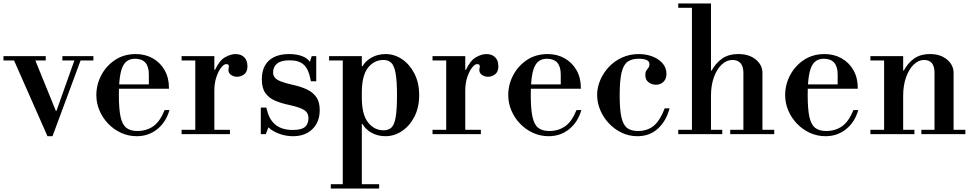

<svg xmlns="http://www.w3.org/2000/svg" viewBox="-33 -774 5611 1108"><path d="M-13 -425V-450H231V-425ZM327 -425V-450H506V-425ZM241 12 41 -441 162 -447 289 -135H294ZM241 12 399 -433H435L270 12Z M756 12Q708 12 665.5 -7.5Q623 -27 591 -60.5Q559 -94 541 -136.5Q523 -179 523 -225Q523 -286 551.5 -340Q580 -394 631 -428Q682 -462 751 -462Q805 -462 848.5 -437.5Q892 -413 917 -369Q942 -325 942 -268V-262H615V-287H826V-344Q826 -435 746 -435Q713 -435 692.5 -415.5Q672 -396 662.5 -350Q653 -304 653 -225Q653 -144 663 -99Q673 -54 696.5 -36Q720 -18 759 -18Q812 -18 851 -45Q890 -72 917 -139H945Q925 -69 874.5 -28.5Q824 12 756 12Z M1015 0V-25H1094V-425H1015V-450H1204V-371H1208Q1233 -425 1265.5 -443.5Q1298 -462 1326 -462Q1358 -462 1376.5 -443.5Q1395 -425 1395 -391Q1395 -360 1376.5 -345.5Q1358 -331 1335 -331Q1316 -331 1300.5 -341.5Q1285 -352 1285 -371Q1285 -377 1286.5 -381.5Q1288 -386 1288 -391Q1288 -396 1285 -400Q1282 -404 1272 -404Q1259 -404 1243 -383.5Q1227 -363 1215.5 -328.5Q1204 -294 1204 -252V-25H1294V0Z M1658 12Q1617 12 1578.5 -2Q1540 -16 1516 -39L1501 0H1472V-153H1504L1509 -134Q1523 -80 1559.5 -52Q1596 -24 1657 -24Q1707 -24 1727 -41.5Q1747 -59 1747 -92Q1747 -125 1720 -140.5Q1693 -156 1637 -168Q1589 -178 1553.5 -193.5Q1518 -209 1498 -237.5Q1478 -266 1478 -316Q1478 -387 1519 -424.5Q1560 -462 1636 -462Q1679 -462 1710.5 -450Q1742 -438 1755 -417L1766 -450H1792V-305H1761L1758 -320Q1747 -376 1719.5 -401Q1692 -426 1638 -426Q1590 -426 1566.5 -407.5Q1543 -389 1543 -356Q1543 -340 1552 -327.5Q1561 -315 1585.5 -305Q1610 -295 1654 -285Q1705 -274 1740 -257Q1775 -240 1793.5 -212Q1812 -184 1812 -139Q1812 -70 1770 -29Q1728 12 1658 12Z M2192 12Q2146 12 2111 -8Q2076 -28 2059 -58H2035L2055 -210Q2055 -113 2091 -67.5Q2127 -22 2181 -22Q2209 -22 2226 -38Q2243 -54 2250.5 -98Q2258 -142 2258 -224Q2258 -307 2250 -351Q2242 -395 2225 -411.5Q2208 -428 2180 -428Q2126 -428 2090.5 -383Q2055 -338 2055 -240L2035 -392H2059Q2076 -422 2111.5 -442Q2147 -462 2193 -462Q2243 -462 2287 -432.5Q2331 -403 2358.5 -349.5Q2386 -296 2386 -225Q2386 -154 2358.5 -100.5Q2331 -47 2286.5 -17.5Q2242 12 2192 12ZM1876 314V289H2155V314ZM1945 299V-434H2055V299ZM1866 -425V-450H2055V-425Z M2463 0V-25H2542V-425H2463V-450H2652V-371H2656Q2681 -425 2713.5 -443.5Q2746 -462 2774 -462Q2806 -462 2824.5 -443.5Q2843 -425 2843 -391Q2843 -360 2824.5 -345.5Q2806 -331 2783 -331Q2764 -331 2748.5 -341.5Q2733 -352 2733 -371Q2733 -377 2734.5 -381.5Q2736 -386 2736 -391Q2736 -396 2733 -400Q2730 -404 2720 -404Q2707 -404 2691 -383.5Q2675 -363 2663.5 -328.5Q2652 -294 2652 -252V-25H2742V0Z M3133 12Q3085 12 3042.5 -7.5Q3000 -27 2968 -60.5Q2936 -94 2918 -136.5Q2900 -179 2900 -225Q2900 -286 2928.5 -340Q2957 -394 3008 -428Q3059 -462 3128 -462Q3182 -462 3225.5 -437.5Q3269 -413 3294 -369Q3319 -325 3319 -268V-262H2992V-287H3203V-344Q3203 -435 3123 -435Q3090 -435 3069.5 -415.5Q3049 -396 3039.5 -350Q3030 -304 3030 -225Q3030 -144 3040 -99Q3050 -54 3073.5 -36Q3097 -18 3136 -18Q3189 -18 3228 -45Q3267 -72 3294 -139H3322Q3302 -69 3251.5 -28.5Q3201 12 3133 12Z M3645 12Q3597 12 3555 -8Q3513 -28 3481 -62Q3449 -96 3431 -138.5Q3413 -181 3413 -226Q3413 -270 3431 -312Q3449 -354 3481 -388Q3513 -422 3557 -442Q3601 -462 3653 -462Q3697 -462 3733.5 -447.5Q3770 -433 3791.5 -407.5Q3813 -382 3813 -348Q3813 -319 3796 -302Q3779 -285 3753 -285Q3729 -285 3710 -299Q3691 -313 3691 -341Q3691 -358 3697 -367Q3703 -376 3709 -383.5Q3715 -391 3715 -403Q3715 -420 3699 -427.5Q3683 -435 3652 -435Q3613 -435 3589 -418Q3565 -401 3554 -355.5Q3543 -310 3543 -224Q3543 -143 3553 -98Q3563 -53 3586 -35.5Q3609 -18 3648 -18Q3703 -18 3739.5 -48Q3776 -78 3803 -149H3831Q3812 -77 3764.5 -32.5Q3717 12 3645 12Z M4257 -15V-353Q4257 -391 4240.5 -409.5Q4224 -428 4194 -428Q4160 -428 4131.5 -401Q4103 -374 4086.5 -327.5Q4070 -281 4070 -222L4050 -367H4074Q4096 -408 4133 -435Q4170 -462 4229 -462Q4290 -462 4328.5 -430.5Q4367 -399 4367 -353V-15ZM3881 0V-25H4135V0ZM4181 0V-25H4435V0ZM3960 -15V-738H4070V-15ZM3881 -729V-754H4070V-729Z M4731 12Q4683 12 4640.5 -7.5Q4598 -27 4566 -60.5Q4534 -94 4516 -136.5Q4498 -179 4498 -225Q4498 -286 4526.5 -340Q4555 -394 4606 -428Q4657 -462 4726 -462Q4780 -462 4823.5 -437.5Q4867 -413 4892 -369Q4917 -325 4917 -268V-262H4590V-287H4801V-344Q4801 -435 4721 -435Q4688 -435 4667.5 -415.5Q4647 -396 4637.5 -350Q4628 -304 4628 -225Q4628 -144 4638 -99Q4648 -54 4671.5 -36Q4695 -18 4734 -18Q4787 -18 4826 -45Q4865 -72 4892 -139H4920Q4900 -69 4849.5 -28.5Q4799 12 4731 12Z M5360 -15V-353Q5360 -428 5300 -428Q5267 -428 5239.5 -401Q5212 -374 5195.5 -327.5Q5179 -281 5179 -222L5159 -367H5183Q5204 -408 5240.5 -435Q5277 -462 5335 -462Q5394 -462 5432 -430.5Q5470 -399 5470 -353V-15ZM4990 0V-25H5244V0ZM5069 -15V-434H5179V-15ZM5284 0V-25H5538V0ZM4990 -425V-450H5179V-425Z"/></svg>

Font: Libre Bodoni
Style: Regular
Weight: 400
Designer: Pablo Impallari, Rodrigo Fuenzalida
Foundry: Impallari Type
Version: Version 2.005;gftools[0.9.23]